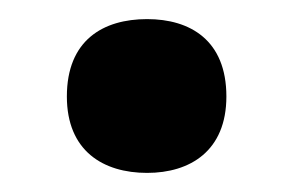

<svg xmlns="http://www.w3.org/2000/svg" viewBox="-20 -453 322 201"><path d="M50 -352C50 -295 88 -272 134 -272C179 -272 217 -295 217 -352C217 -411 179 -433 134 -433C88 -433 50 -411 50 -352Z"/></svg>

Font: Noto Sans Display
Style: Bold
Weight: 700
Designer: Monotype Design Team
Foundry: Monotype Imaging Inc.
Version: Version 1.900